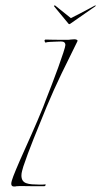

<svg xmlns="http://www.w3.org/2000/svg" viewBox="-20 -678 369 699"><path d="M324 -657Q328 -659 328.5 -658Q329 -657 327 -655L235 -591Q232 -589 230 -591L177 -655Q176 -657 178 -658Q180 -659 182 -657Q185 -655 195 -646.5Q205 -638 217.5 -628.5Q230 -619 238 -612Q252 -619 270.5 -628.5Q289 -638 304.5 -646.5Q320 -655 324 -657ZM31 1Q21 1 21 -9Q21 -17 28.5 -36.5Q36 -56 52 -93Q73 -140 95 -189.5Q117 -239 137 -288Q139 -294 148 -317Q157 -340 169 -371Q181 -402 192 -432.5Q203 -463 210.5 -486Q218 -509 218 -514Q218 -527 202 -527Q198 -527 186 -526.5Q174 -526 162.5 -525.5Q151 -525 146 -523Q144 -523 142.5 -528Q141 -533 146 -534Q147 -534 166 -533.5Q185 -533 204 -533Q215 -533 223.5 -533Q232 -533 237 -534Q239 -534 243 -534.5Q247 -535 251 -535Q256 -535 260 -533Q264 -531 261 -526Q232 -468 204 -410Q176 -352 150 -290Q126 -232 102.5 -173Q79 -114 65 -72Q63 -65 60.5 -56Q58 -47 58 -39Q58 -17 76 -11Q84 -8 96.5 -7Q109 -6 121 -6Q129 -6 135 -6Q141 -6 145 -7Q146 -7 146 -6Q146 0 140 0Q127 0 108 0Q89 0 70 -0.5Q51 -1 40 0Q37 1 31 1Z"/></svg>

Font: Explora
Style: Regular
Weight: 400
Designer: Robert E. Leuschke
Foundry: Robert E. Leuschke
Version: Version 1.010